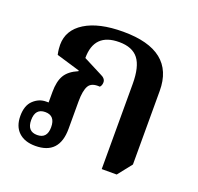

<svg xmlns="http://www.w3.org/2000/svg" viewBox="-105 -672 819 795"><g transform="rotate(20 305.0 -274.5)"><path d="M127 10Q80 10 53.5 -15Q27 -40 27 -86Q27 -132 51.5 -155Q76 -178 107 -178Q113 -178 118 -178V-224Q118 -271 134 -298Q150 -325 190 -342V-345L86 -376Q83 -390 82 -400.5Q81 -411 81 -419Q81 -484 141.5 -521.5Q202 -559 309 -559Q534 -559 534 -380V-56L485 6H419V-369Q419 -445 392.5 -479Q366 -513 308 -513Q198 -513 198 -403L280 -361Q303 -351 303 -334Q303 -320 295 -312Q258 -315 245.5 -293.5Q233 -272 233 -224V-104Q233 10 127 10ZM119 -35Q163 -35 163 -85Q163 -136 119 -136Q75 -136 75 -85Q75 -35 119 -35Z"/></g></svg>

Font: Noto Serif Thai SemiCondensed SemiBold
Style: Regular
Weight: 600
Width: 4
Designer: Monotype Design Team
Foundry: Monotype Imaging Inc.
Version: Version 2.002; ttfautohint (v1.8.4.7-5d5b)